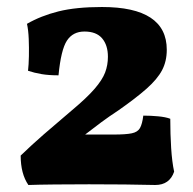

<svg xmlns="http://www.w3.org/2000/svg" viewBox="-20 -526 552 548"><path d="M271 -506Q456 -506 456 -384Q456 -351 442.5 -325.5Q429 -300 398.5 -273Q368 -246 318 -211Q292 -194 269 -177Q246 -160 223 -142H305Q339 -142 356 -145.5Q373 -149 379.5 -160.5Q386 -172 389 -196Q410 -196 431.5 -194Q453 -192 466 -187Q466 -143 468.5 -103.5Q471 -64 477 -36Q464 2 423 2Q388 1 336 0.5Q284 0 234 0Q184 0 136.5 0.5Q89 1 61 2Q39 -30 39 -82Q70 -112 105 -142.5Q140 -173 185 -211Q228 -247 250 -272.5Q272 -298 280 -319Q288 -340 288 -364Q288 -397 271.5 -416.5Q255 -436 221 -436Q188 -436 171 -410Q154 -384 147 -311Q119 -311 98.5 -314.5Q78 -318 60 -324Q62 -341 62.5 -365.5Q63 -390 62 -415Q61 -440 57 -458Q97 -481 147 -493.5Q197 -506 271 -506Z"/></svg>

Font: Vollkorn ExtraBold
Style: Regular
Weight: 800
Designer: Friedrich Althausen
Foundry: Friedrich Althausen
Version: Version 5.000; ttfautohint (v1.8.3)